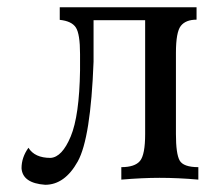

<svg xmlns="http://www.w3.org/2000/svg" viewBox="-20 -493 600 527"><path d="M104 14.2Q42 9.8 39.1 -31.2Q39.1 -61 58.1 -87.4Q75.2 -59.6 118.7 -59.6Q150.4 -61.5 174.1 -118.4Q197.8 -175.3 199.7 -299.8V-344.7Q199.7 -399.9 188.2 -417.5Q176.8 -435.1 144 -438.5V-473.1H519.5V-439Q489.7 -439 476.3 -421.9Q462.9 -404.8 462.9 -348.1V-125Q462.9 -70.8 473.1 -52.5Q483.4 -34.2 524.4 -34.2V0Q468.8 -4.9 418 -4.9Q371.6 -4.9 313 0V-34.2Q350.1 -34.2 364.3 -51.3Q378.4 -68.4 378.4 -125V-437.5H236.8V-323.7Q229 -113.8 193.4 -49.8Q157.7 14.2 104 14.2Z"/></svg>

Font: Kelvinch
Style: Regular
Weight: 400
Designer: Paul James MIller
Foundry: High-Logic / Made with FontCreator
Version: Version 3.30 September 23, 2016